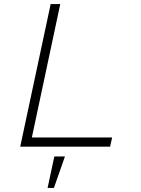

<svg xmlns="http://www.w3.org/2000/svg" viewBox="-20 -718 690 940"><path d="M228 -698H275L136 -45H529L519 0H79ZM246 48H298L244 202H213Z"/></svg>

Font: Azeret Mono Thin
Style: Italic
Weight: 100
Italic angle: -12°
Designer: Martin Vácha
Foundry: Displaay
Version: Version 1.000; Glyphs 3.0.3, build 3074